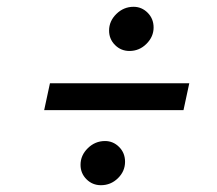

<svg xmlns="http://www.w3.org/2000/svg" viewBox="-20 -642 639 565"><path d="M110 -318 127 -397H537L520 -318ZM277 -97Q252 -97 234.5 -114.5Q217 -132 217 -157Q217 -185 238.5 -206Q260 -227 289 -227Q313 -227 330.5 -209.5Q348 -192 348 -166Q348 -138 327 -117.5Q306 -97 277 -97ZM361 -492Q336 -492 318.5 -509.5Q301 -527 301 -552Q301 -580 322.5 -601Q344 -622 373 -622Q397 -622 414.5 -604.5Q432 -587 432 -561Q432 -534 411 -513Q390 -492 361 -492Z"/></svg>

Font: Red Hat Display SemiBold
Style: Italic
Weight: 600
Italic angle: -12°
Designer: Pentagram, MCKL
Foundry: Pentagram, MCKL
Version: Version 1.023